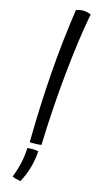

<svg xmlns="http://www.w3.org/2000/svg" viewBox="-195 -771 593 1086"><g transform="rotate(20 101.0 -228.0)"><path d="M138 53Q128 56 106.5 58.5Q85 61 70 61Q54 -162 51.5 -348.5Q49 -535 60 -730Q70 -735 82.5 -738.5Q95 -742 107 -742Q117 -742 126.5 -740.5Q136 -739 147 -736Q131 -581 128.5 -369.5Q126 -158 138 53ZM69 97Q87 93 101.5 92Q116 91 133 93Q135 139 126 188Q117 237 96 286Q81 285 69 283Q57 281 46 276Q60 228 65.5 185.5Q71 143 69 97Z"/></g></svg>

Font: Atma
Style: Regular
Weight: 400
Designer: Gregori Vincens, Jeremie Hornus, Riccardo Olocco, Yoann Minet.
Foundry: black foundry
Version: Version 1.102;PS 1.100;hotconv 1.0.86;makeotf.lib2.5.63406